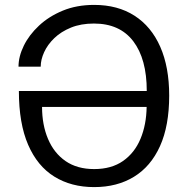

<svg xmlns="http://www.w3.org/2000/svg" viewBox="-20 -753 766 783"><path d="M364 10Q270.5 10 201.5 -32.8Q132.5 -75.5 94.8 -162.5Q57 -249.5 57 -382H578.5Q578.5 -512.5 523.5 -584.8Q468.5 -657 363 -657Q310 -657 269.5 -640.5Q229 -624 201.5 -597.5Q174 -571 160 -540.2Q146 -509.5 146 -481H55.5Q55.5 -522.5 77 -566.5Q98.5 -610.5 138.8 -648.2Q179 -686 235.8 -709.5Q292.5 -733 364 -733Q460 -733 528.5 -689Q597 -645 633.5 -562.2Q670 -479.5 670 -363Q670 -240 632.5 -157Q595 -74 526.2 -32Q457.5 10 364 10ZM364 -63.5Q434.5 -63.5 481.8 -96.5Q529 -129.5 553 -187Q577 -244.5 578 -317H151.5Q151.5 -244 175.8 -186.5Q200 -129 247.2 -96.2Q294.5 -63.5 364 -63.5Z"/></svg>

Font: Public Sans Thin Light
Style: Regular
Weight: 300
Version: Version 1.007